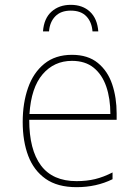

<svg xmlns="http://www.w3.org/2000/svg" viewBox="-20 -765 570 795"><path d="M297 10Q218 10 169 -24.5Q120 -59 97 -119.5Q74 -180 74 -260Q74 -338 96 -401Q118 -464 163.5 -501Q209 -538 278 -538Q344 -538 385 -504.5Q426 -471 444.5 -416Q463 -361 463 -295V-269H101Q101 -145 149.5 -80Q198 -15 297 -15Q339 -15 374 -23.5Q409 -32 446 -51V-23Q379 10 297 10ZM437 -293Q437 -357 420 -406.5Q403 -456 368 -484.5Q333 -513 278 -513Q204 -513 156.5 -457.5Q109 -402 102 -293ZM273 -745Q322 -745 352.5 -716.5Q383 -688 387 -635H363Q360 -674 337.5 -697.5Q315 -721 273 -721Q232 -721 209 -697.5Q186 -674 183 -635H158Q162 -689 193.5 -717Q225 -745 273 -745Z"/></svg>

Font: Noto Sans Mono Condensed Thin
Style: Regular
Weight: 100
Width: 3
Designer: Monotype Design Team
Foundry: Monotype Imaging Inc.
Version: Version 2.014; ttfautohint (v1.8.4.7-5d5b)